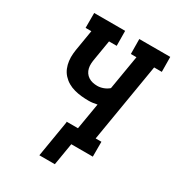

<svg xmlns="http://www.w3.org/2000/svg" viewBox="-207 -857 1029 1128"><g transform="rotate(30 307.0 -292.5)"><path d="M341 150H236L277 -96L276 -101H353L383 -279Q369 -276 355 -274Q341 -272 327 -272Q301 -272 276.5 -274.5Q252 -277 228 -283.5Q204 -290 183.5 -302Q163 -314 147 -331.5Q131 -349 122 -371Q113 -393 110 -417.5Q107 -442 109.5 -467.5Q112 -493 117 -519L136 -634H97V-735H307L308 -634H256L234 -502Q231 -486 230 -469.5Q229 -453 232.5 -437.5Q236 -422 244.5 -409.5Q253 -397 266 -388.5Q279 -380 294.5 -376.5Q310 -373 326 -373Q346 -373 366.5 -380.5Q387 -388 403 -402L442 -634H404L403 -735H613L614 -634H562L473 -101H512V0H366Z"/></g></svg>

Font: Iosevka HT Extended
Style: Bold Italic
Weight: 700
Width: 7
Italic angle: -9°
Monospace: yes
Designer: Belleve Invis
Foundry: Belleve Invis
Version: Version 32.3.0; ttfautohint (v1.8.4)